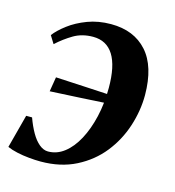

<svg xmlns="http://www.w3.org/2000/svg" viewBox="-89 -608 630 693"><g transform="rotate(15 225.5 -261.5)"><path d="M242.5 -534.5Q328.5 -534.5 377.2 -480Q426 -425.5 426.5 -318.5Q426.5 -260 407.5 -201.5Q388.5 -143 350.5 -95.2Q312.5 -47.5 255.5 -18.5Q198.5 10.5 124 10.5Q104 10.5 80.5 8.2Q57 6 35.5 1.2Q14 -3.5 -1.5 -10.5L31.5 -135.5H53.5Q64.5 -105 78 -81.5Q91.5 -58 107.5 -44.8Q123.5 -31.5 140.5 -31.5Q173.5 -31.5 201.2 -53Q229 -74.5 249.5 -112.8Q270 -151 281.8 -201.5Q293.5 -252 293.5 -310Q293.5 -391.5 267.8 -432.5Q242 -473.5 191.5 -473.5Q150.5 -473.5 119.2 -455Q88 -436.5 60 -411L42 -440Q57.5 -460.5 86.5 -482.5Q115.5 -504.5 155.2 -519.5Q195 -534.5 242.5 -534.5ZM90.5 -243 99.5 -297.5Q157 -294.5 208.5 -291.8Q260 -289 322.5 -285.5L318 -255.5Q256 -252 201.5 -248.8Q147 -245.5 90.5 -243Z"/></g></svg>

Font: Merriweather 96pt SemiBold
Style: Italic
Weight: 600
Italic angle: -7.8°
Version: Version 2.101